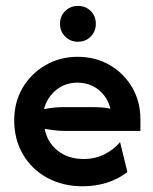

<svg xmlns="http://www.w3.org/2000/svg" viewBox="-20 -623 523 655"><path d="M262.5 12.5Q193.8 12.5 140.6 -16.7Q87.5 -45.8 58 -96.9Q28.5 -147.9 28.5 -212.5Q28.5 -275 57.3 -323.6Q86.1 -372.2 135.4 -400.7Q184.7 -429.2 244.4 -429.2Q305.6 -429.2 353.8 -401.4Q402.1 -373.6 430.6 -325.3Q459 -277.1 459 -216V-176.4H200Q182.6 -176.4 166 -178.5Q149.3 -180.6 132.6 -183.3Q141 -138.2 176.4 -109.4Q211.8 -80.6 265.3 -80.6Q304.9 -80.6 336.8 -96.9Q368.8 -113.2 389.6 -138.2L414.6 -36.1Q383.3 -11.8 344.4 0.3Q305.6 12.5 262.5 12.5ZM129.9 -250.7Q165.3 -257.6 200 -257.6H289.6Q308.3 -257.6 325 -256.6Q341.7 -255.6 356.9 -252.1Q346.5 -292.4 316.3 -316.7Q286.1 -341 243.8 -341Q202.1 -341 171.5 -316Q141 -291 129.9 -250.7ZM245.8 -480.6Q220.1 -480.6 202.4 -498.3Q184.7 -516 184.7 -541.7Q184.7 -568.1 202.4 -585.4Q220.1 -602.8 245.8 -602.8Q272.2 -602.8 289.6 -585.4Q306.9 -568.1 306.9 -541.7Q306.9 -516 289.6 -498.3Q272.2 -480.6 245.8 -480.6Z"/></svg>

Font: Afacad SemiBold
Style: Regular
Weight: 600
Designer: Kristian Moeller
Foundry: Dicotype
Version: Version 1.000